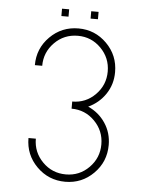

<svg xmlns="http://www.w3.org/2000/svg" viewBox="-53 -789 628 832"><g transform="rotate(5 261.0 -373.0)"><path d="M262 0Q189 0 138 -51Q87 -102 87 -175H119Q119 -116 160.5 -74Q202 -32 262 -32Q321 -32 362.5 -74Q404 -116 404 -175Q404 -234 362.5 -276Q321 -318 262 -318V-349Q321 -349 362.5 -391Q404 -433 404 -492Q404 -551 362.5 -593Q321 -635 262 -635Q202 -635 160.5 -593Q119 -551 119 -492H87Q87 -565 138 -616Q189 -667 262 -667Q334 -667 385 -616Q436 -565 436 -492Q436 -439 408 -397Q380 -355 333 -333Q380 -312 408 -270Q436 -228 436 -175Q436 -102 385 -51Q334 0 262 0ZM214 -714H183V-746H214ZM342 -714H310V-746H342Z"/></g></svg>

Font: Zector
Style: Regular
Weight: 400
Designer: GGBot
Version: 0.72